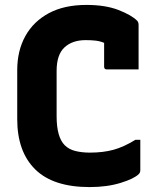

<svg xmlns="http://www.w3.org/2000/svg" viewBox="-20 -740 640 780"><path d="M344 20Q196 20 123 -52Q50 -124 50 -256V-455Q50 -534 83 -593.5Q116 -653 178.5 -686.5Q241 -720 331 -720Q408 -720 461 -699.5Q514 -679 537 -656Q543 -650 543 -638V-458H414Q403 -458 403 -469V-566Q386 -573 368 -575Q350 -577 328 -577Q274 -577 242 -547.5Q210 -518 210 -452V-268Q210 -183 243 -150Q260 -133 286.5 -126.5Q313 -120 345 -120Q399 -120 441 -131.5Q483 -143 530 -172H550V-49Q550 -39 544 -33Q525 -14 470 3Q415 20 344 20Z"/></svg>

Font: Recursive Mn Lnr St XBd
Style: Regular
Weight: 800
Monospace: yes
Version: Version 1.079;hotconv 1.0.112;makeotfexe 2.5.65598; ttfautoh